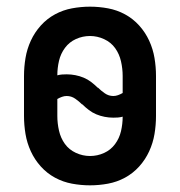

<svg xmlns="http://www.w3.org/2000/svg" viewBox="-20 -548 540 576"><path d="M250 8Q223 8 196 3Q169 -2 145 -15Q121 -28 102.5 -48.5Q84 -69 72.5 -94Q61 -119 56.5 -146Q52 -173 52 -200V-320Q52 -347 56.5 -374Q61 -401 72.5 -426Q84 -451 102.5 -471.5Q121 -492 145 -505Q169 -518 196 -523Q223 -528 250 -528Q277 -528 304 -523Q331 -518 355 -505Q379 -492 397.5 -471.5Q416 -451 427.5 -426Q439 -401 443.5 -374Q448 -347 448 -320V-200Q448 -173 443.5 -146Q439 -119 427.5 -94Q416 -69 397.5 -48.5Q379 -28 355 -15Q331 -2 304 3Q277 8 250 8ZM320 -260Q327 -260 334 -262.5Q341 -265 348 -269V-320Q348 -342 343 -364Q338 -386 325.5 -403.5Q313 -421 292.5 -430.5Q272 -440 250 -440Q228 -440 208 -431Q188 -422 175 -404.5Q162 -387 157 -365.5Q152 -344 152 -322Q159 -324 166 -324.5Q173 -325 180 -325Q193 -325 206 -322.5Q219 -320 231 -315Q243 -310 253.5 -302Q264 -294 273 -285H274Q283 -276 294.5 -268Q306 -260 320 -260ZM250 -80Q272 -80 292 -89Q312 -98 325 -115.5Q338 -133 343 -154.5Q348 -176 348 -198Q341 -196 334 -195.5Q327 -195 320 -195Q307 -195 294 -197.5Q281 -200 269 -205Q257 -210 246.5 -218Q236 -226 227 -235H226Q217 -244 205.5 -252Q194 -260 180 -260Q173 -260 166 -257.5Q159 -255 152 -251V-200Q152 -178 157 -156Q162 -134 174.5 -116.5Q187 -99 207.5 -89.5Q228 -80 250 -80Z"/></svg>

Font: Iosevka Semibold
Style: Regular
Weight: 600
Monospace: yes
Designer: Belleve Invis
Foundry: Belleve Invis
Version: Version 33.2.3; ttfautohint (v1.8.4)